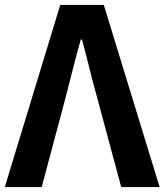

<svg xmlns="http://www.w3.org/2000/svg" viewBox="-25 -761 670 781"><path d="M-5.5 0H144.6L240.9 -360.7C262.7 -442.9 279.6 -516.7 303.6 -600.2H308.3C331.5 -516.7 347.6 -442.9 371 -360.7L468.1 0H624.3L397.3 -740.8H220Z"/></svg>

Font: Source Han Sans JP VF
Style: Regular
Weight: 250
Designer: Ryoko NISHIZUKA 西塚涼子 (kana, bopomofo & ideographs); Paul D. Hunt (Latin, Greek & Cyrillic); Sandoll Communications 산돌커뮤니
Foundry: Adobe
Version: Version 2.004;hotconv 1.0.118;makeotfexe 2.5.65603